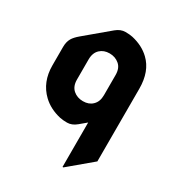

<svg xmlns="http://www.w3.org/2000/svg" viewBox="-182 -660 912 992"><g transform="rotate(30 273.5 -163.5)"><path d="M203.6 -389.6Q180.7 -368.2 180.7 -328.6V-208.5Q180.7 -168.5 204.6 -147.5Q228.5 -127 262.7 -127Q297.9 -127 318.8 -147.5Q341.8 -168.9 341.8 -208.5V-328.6Q341.8 -369.6 317.9 -389.6Q293.9 -410.2 259.8 -410.2Q225.6 -410.2 203.6 -389.6ZM247.1 9.8Q221.7 9.8 204.1 5.9Q140.1 -8.8 98.1 -48.8Q34.2 -109.9 34.2 -208.5V-318.4Q34.2 -349.1 46.4 -370.1Q56.6 -387.7 81.1 -408.2L220.2 -524.9Q246.6 -546.9 275.4 -546.9Q300.8 -546.9 318.4 -543Q382.8 -528.3 424.3 -488.3Q483.4 -432.1 483.4 -328.6V105L346.7 219.7H341.8V-45.4L302.2 -12.2Q275.9 9.8 247.1 9.8Z"/></g></svg>

Font: Gothica
Style: Bold
Weight: 700
Designer: Wojciech Kalinowski "wmk69" (wmk69@o2.pl)
Foundry: Wojciech Kalinowski "wmk69" (wmk69@o2.pl)
Version: Version 2.1.0; 2021-05-14